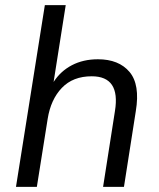

<svg xmlns="http://www.w3.org/2000/svg" viewBox="-20 -725 618 745"><path d="M42 0 154 -705H235L188 -407Q215 -449 259 -472Q303 -495 360 -495Q441 -495 482.5 -446Q524 -397 507 -294L461 0H380L426 -294Q448 -429 336 -429Q263 -429 220 -384Q177 -339 165 -264L123 0Z"/></svg>

Font: Nunito Sans
Style: Italic
Weight: 400
Italic angle: -9°
Designer: Vernon Adams
Foundry: Vernon Adams
Version: Version 3.006; ttfautohint (v1.8.3)